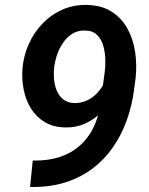

<svg xmlns="http://www.w3.org/2000/svg" viewBox="-20 -741 594 767"><path d="M110.8 -99.6H118.2Q173.3 -99.1 218.3 -113.8Q263.2 -128.4 296.6 -157.2Q330.1 -186 351.6 -228Q373 -270 380.9 -324.2L398.4 -453.6Q401.4 -475.6 400.6 -503.7Q399.9 -531.7 392.6 -557.9Q385.3 -584 367.9 -601.3Q350.6 -618.7 319.8 -619.1Q291 -620.1 269 -606.2Q247.1 -592.3 231.7 -569.8Q216.3 -547.4 207.5 -520.8Q198.7 -494.1 196.3 -469.7Q193.8 -447.8 196 -423.6Q198.2 -399.4 207 -378.4Q215.8 -357.4 232.9 -343.8Q250 -330.1 277.3 -329.1Q302.7 -329.1 324.5 -338.4Q346.2 -347.7 363.3 -364.3Q380.4 -380.9 392.1 -402.1Q403.8 -423.3 408.2 -446.8L450.7 -427.7Q446.3 -388.7 428.5 -353.5Q410.6 -318.4 382.6 -290.5Q354.5 -262.7 318.6 -246.8Q282.7 -231 242.7 -231.9Q193.8 -232.4 159.4 -252.9Q125 -273.4 104 -307.1Q83 -340.8 74.7 -382.6Q66.4 -424.3 69.8 -467.8Q74.2 -519 95 -565.2Q115.7 -611.3 149.7 -646.7Q183.6 -682.1 229 -702.4Q274.4 -722.7 328.1 -721.2Q387.2 -719.7 427 -693.8Q466.8 -668 489.5 -626Q512.2 -584 519.8 -533.4Q527.3 -482.9 522 -432.1L516.1 -386.7Q507.8 -319.3 486.1 -259.8Q464.4 -200.2 430.4 -151.6Q396.5 -103 349.9 -67.9Q303.2 -32.7 244.1 -13.4Q185.1 5.9 113.8 5.9H100.1Z"/></svg>

Font: Roboto SemiBold
Style: Italic
Weight: 600
Designer: Christian Robertson
Foundry: Google
Version: Version 3.009; 2024